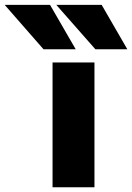

<svg xmlns="http://www.w3.org/2000/svg" viewBox="-127 -788 558 810"><path d="M94.7 2V-524.4H271.5V2ZM301.8 -767.6 410.2 -580.1H275.4L110.4 -767.6ZM84 -767.6 192.4 -580.1H56.6L-107.4 -767.6Z"/></svg>

Font: Gen Shin Gothic Heavy
Style: Bold
Weight: 900
Designer: [Source Han Sans]
Ryoko NISHIZUKA  (kana & ideographs); Paul D. Hunt (Latin, Greek & Cyrillic); Wenlong ZHANG  (bopomofo
Version: Version 1.002.20150607